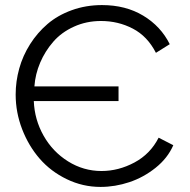

<svg xmlns="http://www.w3.org/2000/svg" viewBox="-20 -734 751 760"><path d="M377.9 5.9Q307.6 5.9 244.4 -24.7Q181.2 -55.2 137.2 -105.7Q93.3 -156.2 67.6 -222.7Q42 -289.1 42 -359.9Q42 -412.1 56.2 -462.9Q70.3 -513.7 99.1 -559.1Q127.9 -604.5 168 -638.9Q208 -673.3 263.9 -693.6Q319.8 -713.9 383.8 -713.9Q477.5 -713.9 547.1 -671.9Q616.7 -629.9 651.9 -559.1L597.2 -524.9Q563.5 -590.8 505.6 -620.8Q447.8 -650.9 379.9 -650.9Q321.8 -650.9 272.5 -628.4Q223.1 -606 190.7 -568.6Q158.2 -531.2 138.9 -485.8Q119.6 -440.4 116.2 -392.1H449.2V-334H113.8Q116.7 -260.3 152.6 -196.8Q188.5 -133.3 249.5 -95.2Q310.5 -57.1 381.8 -57.1Q449.2 -57.1 512.2 -90.8Q575.2 -124.5 607.9 -189L666 -159.2Q643.6 -107.9 595.9 -69.8Q548.3 -31.7 491.9 -12.9Q435.5 5.9 377.9 5.9Z"/></svg>

Font: Rawline
Style: Regular
Weight: 400
Designer: Matt McInerney, Pablo Impallari, Rodrigo Fuenzalida
Foundry: Matt McInerney, Pablo Impallari, Rodrigo Fuenzalida
Version: Version 4.020;PS 004.020;hotconv 1.0.88;makeotf.lib2.5.64775